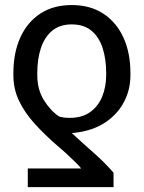

<svg xmlns="http://www.w3.org/2000/svg" viewBox="-20 -573 580 776"><path d="M438.9 183.2H92.3V108H308.2Q302.6 100.1 285.7 83.5Q268.8 66.8 248.8 48.3Q228.7 29.8 213.1 17Q160.5 -28.4 120.2 -73Q79.9 -117.5 57 -165.3Q34.1 -213.1 34.1 -268.5V-278.4Q34.1 -359.4 62 -421.2Q89.8 -483 142.6 -517.8Q195.3 -552.6 269.9 -552.6Q344.5 -552.6 397.5 -517.8Q450.6 -483 478.9 -421.2Q507.1 -359.4 507.1 -278.4V-268.5Q507.1 -210.2 481 -160.7Q454.9 -111.2 405.7 -78.3Q356.5 -45.5 286.9 -36.9Q279.5 -35.9 277.3 -35.7Q275.2 -35.5 269.9 -35.5Q312.5 3.9 358.1 44.2Q403.8 84.5 438.9 125ZM409.1 -268.5V-278.4Q409.1 -334.5 394.7 -378.9Q380.3 -423.3 349.6 -448.9Q318.9 -474.4 269.9 -474.4Q221.6 -474.4 190.9 -448.9Q160.2 -423.3 145.4 -378.9Q130.7 -334.5 130.7 -278.4V-268.5Q130.7 -210.9 157.7 -167.8Q184.7 -124.6 218.8 -102.3Q235.8 -96.6 261.4 -96.6Q312.5 -96.6 345.2 -120.6Q377.8 -144.5 393.5 -183.8Q409.1 -223 409.1 -268.5Z"/></svg>

Font: Inter Zeller
Style: Regular
Weight: 400
Designer: Rasmus Andersson; Joe Bland
Foundry: zeller
Version: Version 3.015;git-dec3a8cb1